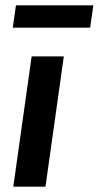

<svg xmlns="http://www.w3.org/2000/svg" viewBox="-20 -702 371 722"><path d="M319 -598H28L40 -682H331ZM151 0H30L99 -490H220Z"/></svg>

Font: Exo 2.0 Semi Bold
Style: Italic
Weight: 600
Italic angle: -8°
Designer: Natanael Gama
Version: Version 1.001;PS 001.001;hotconv 1.0.70;makeotf.lib2.5.58329